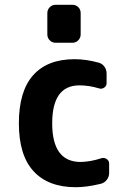

<svg xmlns="http://www.w3.org/2000/svg" viewBox="-20 -780 540 810"><path d="M214.8 -759.8H285.2Q299.8 -759.8 310.1 -750Q320.3 -740.2 320.3 -724.6V-634.8Q320.3 -620.1 310.1 -609.9Q299.8 -599.6 285.2 -599.6H214.8Q200.2 -599.6 189.9 -609.9Q179.7 -620.1 179.7 -634.8V-724.6Q179.7 -739.3 189.9 -749.5Q200.2 -759.8 214.8 -759.8ZM407.2 -112.3Q418.9 -116.2 429.7 -109.4Q440.4 -102.5 440.4 -89.8V-49.8Q440.4 -34.2 430.7 -21.5Q420.9 -8.8 406.2 -4.9Q346.7 9.8 299.8 9.8Q183.6 9.8 121.6 -57.6Q59.6 -125 59.6 -259.8Q59.6 -394.5 119.6 -462.4Q179.7 -530.3 294.9 -530.3Q342.8 -530.3 396.5 -515.6Q411.1 -511.7 420.4 -499Q429.7 -486.3 429.7 -469.7V-429.7Q429.7 -417 419.4 -410.2Q409.2 -403.3 397.5 -407.2Q355.5 -419.9 315.4 -419.9Q200.2 -419.9 200.2 -259.8Q200.2 -96.7 320.3 -96.7Q362.3 -97.7 407.2 -112.3Z"/></svg>

Font: Rounded-L Mgen+ 1m bold
Style: Bold
Weight: 700
Designer: [Source Han Sans]
Ryoko NISHIZUKA  (kana & ideographs); Paul D. Hunt (Latin, Greek & Cyrillic); Wenlong ZHANG  (bopomofo
Version: Version 1.059.20150602